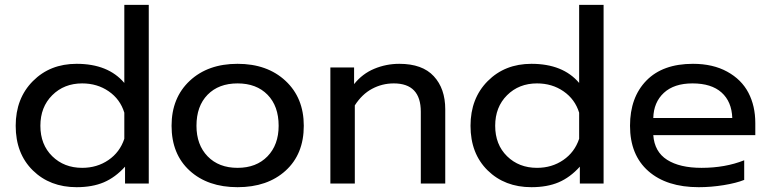

<svg xmlns="http://www.w3.org/2000/svg" viewBox="-20 -759 3188 794"><path d="M296.9 15.1Q186.5 15.1 115.7 -54.4Q44.9 -124 44.9 -238.8Q44.9 -352.1 116 -423.6Q187 -495.1 296.9 -495.1Q427.2 -495.1 494.1 -416V-738.8H595.2V0H497.1V-69.8Q457 -25.4 409.4 -5.1Q361.8 15.1 296.9 15.1ZM319.8 -64.9Q381.3 -64.9 428.5 -97.2Q475.6 -129.4 494.1 -185.1V-293Q477.1 -348.6 429.7 -381.3Q382.3 -414.1 319.8 -414.1Q245.1 -414.1 196 -365.2Q147 -316.4 147 -238.8Q147 -161.1 196 -113Q245.1 -64.9 319.8 -64.9Z M962.4 15.1Q839.4 15.1 764.4 -53.2Q689.5 -121.6 689.5 -238.8Q689.5 -354.5 764.6 -424.8Q839.8 -495.1 962.4 -495.1Q1085 -495.1 1160.6 -424.8Q1236.3 -354.5 1236.3 -238.8Q1236.3 -121.6 1161.1 -53.2Q1085.9 15.1 962.4 15.1ZM1132.3 -238.8Q1132.3 -320.3 1086.4 -367.2Q1040.5 -414.1 962.4 -414.1Q884.3 -414.1 838.4 -367.2Q792.5 -320.3 792.5 -238.8Q792.5 -160.2 838.6 -112.5Q884.8 -64.9 962.4 -64.9Q1040 -64.9 1086.2 -112.5Q1132.3 -160.2 1132.3 -238.8Z M1346.2 0V-480H1444.3V-411.1Q1478.5 -454.1 1527.8 -474.6Q1577.1 -495.1 1631.3 -495.1Q1726.6 -495.1 1773.9 -443.8Q1821.3 -392.6 1821.3 -307.1V0H1720.2V-296.9Q1720.2 -414.1 1608.4 -414.1Q1560.5 -414.1 1518.8 -391.8Q1477.1 -369.6 1447.3 -323.2V0Z M2177.7 15.1Q2067.4 15.1 1996.6 -54.4Q1925.8 -124 1925.8 -238.8Q1925.8 -352.1 1996.8 -423.6Q2067.9 -495.1 2177.7 -495.1Q2308.1 -495.1 2375 -416V-738.8H2476.1V0H2377.9V-69.8Q2337.9 -25.4 2290.3 -5.1Q2242.7 15.1 2177.7 15.1ZM2200.7 -64.9Q2262.2 -64.9 2309.3 -97.2Q2356.4 -129.4 2375 -185.1V-293Q2357.9 -348.6 2310.5 -381.3Q2263.2 -414.1 2200.7 -414.1Q2126 -414.1 2076.9 -365.2Q2027.8 -316.4 2027.8 -238.8Q2027.8 -161.1 2076.9 -113Q2126 -64.9 2200.7 -64.9Z M2869.6 15.1Q2736.8 15.1 2661.1 -51.5Q2585.4 -118.2 2585.4 -238.8Q2585.4 -356.4 2653.1 -425.8Q2720.7 -495.1 2845.7 -495.1Q2928.2 -495.1 2987.3 -462.6Q3046.4 -430.2 3075 -375.5Q3103.5 -320.8 3103.5 -250V-200.2H2681.6Q2686.5 -131.3 2738.8 -98.1Q2791 -64.9 2881.3 -64.9Q2979 -64.9 3057.6 -96.2V-15.1Q3025.4 -2 2972.9 6.6Q2920.4 15.1 2869.6 15.1ZM2681.6 -271H3008.3Q3005.9 -338.9 2963.9 -376.5Q2921.9 -414.1 2843.8 -414.1Q2767.6 -414.1 2725.3 -375Q2683.1 -335.9 2681.6 -271Z"/></svg>

Font: Prompt
Style: Regular
Weight: 400
Designer: Katatrad Team
Foundry: CadsonDemak
Version: Version 1.000;PS 001.000;hotconv 1.0.88;makeotf.lib2.5.64775